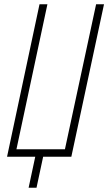

<svg xmlns="http://www.w3.org/2000/svg" viewBox="-20 -734 507 899"><path d="M114 145H151L182 0H314L467 -714H430L284 -35H57L202 -714H165L13 0H145Z"/></svg>

Font: Noto Sans ExtraCondensed ExtraLight
Style: Italic
Weight: 200
Width: 2
Italic angle: -12°
Designer: Monotype Design Team
Foundry: Monotype Imaging Inc.
Version: Version 2.013